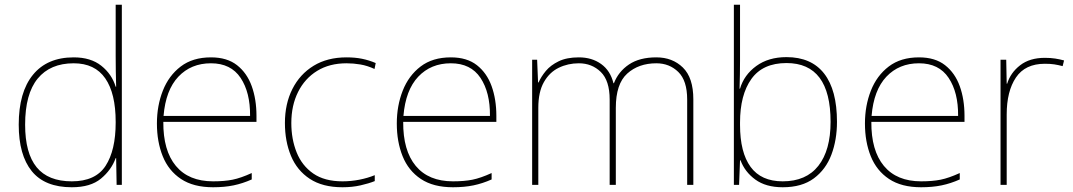

<svg xmlns="http://www.w3.org/2000/svg" viewBox="-20 -780 4525 810"><path d="M283 10Q169 10 114 -58Q59 -126 59 -254Q59 -391 119 -464.5Q179 -538 291 -538Q363 -538 407.5 -502.5Q452 -467 468 -414H470Q469 -448 468.5 -480Q468 -512 468 -543V-760H494V0H472L470 -113H468Q450 -63 406 -26.5Q362 10 283 10ZM283 -15Q383 -15 425.5 -80.5Q468 -146 468 -263V-266Q468 -386 424 -449.5Q380 -513 291 -513Q192 -513 139 -448.5Q86 -384 86 -254Q86 -134 134.5 -74.5Q183 -15 283 -15Z M870 -538Q938 -538 980 -505Q1022 -472 1042 -416.5Q1062 -361 1062 -291V-266H669Q668 -145 722 -80Q776 -15 879 -15Q927 -15 961.5 -22Q996 -29 1042 -50V-23Q1004 -6 965.5 2Q927 10 879 10Q796 10 743.5 -25Q691 -60 666.5 -121Q642 -182 642 -259Q642 -334 667 -397.5Q692 -461 742.5 -499.5Q793 -538 870 -538ZM870 -513Q786 -513 732.5 -456.5Q679 -400 670 -291H1035Q1036 -390 995 -451.5Q954 -513 870 -513Z M1425 10Q1341 10 1287 -25.5Q1233 -61 1207.5 -122.5Q1182 -184 1182 -261Q1182 -342 1213.5 -404.5Q1245 -467 1303 -502.5Q1361 -538 1442 -538Q1478 -538 1507.5 -532Q1537 -526 1565 -514L1560 -489Q1530 -503 1500.5 -508Q1471 -513 1442 -513Q1370 -513 1318 -481Q1266 -449 1237.5 -392Q1209 -335 1209 -261Q1209 -193 1231.5 -137Q1254 -81 1301.5 -48Q1349 -15 1425 -15Q1461 -15 1496.5 -22Q1532 -29 1561 -41V-16Q1536 -6 1501 2Q1466 10 1425 10Z M1882 -538Q1950 -538 1992 -505Q2034 -472 2054 -416.5Q2074 -361 2074 -291V-266H1681Q1680 -145 1734 -80Q1788 -15 1891 -15Q1939 -15 1973.5 -22Q2008 -29 2054 -50V-23Q2016 -6 1977.5 2Q1939 10 1891 10Q1808 10 1755.5 -25Q1703 -60 1678.5 -121Q1654 -182 1654 -259Q1654 -334 1679 -397.5Q1704 -461 1754.5 -499.5Q1805 -538 1882 -538ZM1882 -513Q1798 -513 1744.5 -456.5Q1691 -400 1682 -291H2047Q2048 -390 2007 -451.5Q1966 -513 1882 -513Z M2749 -538Q2817 -538 2861 -495Q2905 -452 2905 -361V0H2879V-360Q2879 -440 2841.5 -476.5Q2804 -513 2749 -513Q2674 -513 2626 -469.5Q2578 -426 2578 -325V0H2552V-360Q2552 -440 2514.5 -476.5Q2477 -513 2422 -513Q2376 -513 2337 -494Q2298 -475 2274.5 -433.5Q2251 -392 2251 -325V0H2225V-528H2246L2250 -432H2252Q2263 -457 2283 -481Q2303 -505 2337 -521.5Q2371 -538 2422 -538Q2477 -538 2516 -510Q2555 -482 2568 -429H2570Q2589 -478 2633.5 -508Q2678 -538 2749 -538Z M3102 -525Q3102 -501 3101.5 -466Q3101 -431 3100 -406H3102Q3119 -464 3170.5 -501.5Q3222 -539 3298 -539Q3403 -539 3457 -469.5Q3511 -400 3511 -266Q3511 -190 3487.5 -127.5Q3464 -65 3413.5 -27.5Q3363 10 3282 10Q3211 10 3166.5 -22.5Q3122 -55 3104 -104H3102L3098 0H3076V-760H3102ZM3298 -514Q3198 -514 3150 -447Q3102 -380 3102 -263V-253Q3102 -137 3146.5 -76Q3191 -15 3282 -15Q3381 -15 3432.5 -80.5Q3484 -146 3484 -266Q3484 -514 3298 -514Z M3857 -538Q3925 -538 3967 -505Q4009 -472 4029 -416.5Q4049 -361 4049 -291V-266H3656Q3655 -145 3709 -80Q3763 -15 3866 -15Q3914 -15 3948.5 -22Q3983 -29 4029 -50V-23Q3991 -6 3952.5 2Q3914 10 3866 10Q3783 10 3730.5 -25Q3678 -60 3653.5 -121Q3629 -182 3629 -259Q3629 -334 3654 -397.5Q3679 -461 3729.5 -499.5Q3780 -538 3857 -538ZM3857 -513Q3773 -513 3719.5 -456.5Q3666 -400 3657 -291H4022Q4023 -390 3982 -451.5Q3941 -513 3857 -513Z M4388 -536Q4412 -536 4431.5 -533Q4451 -530 4469 -525L4463 -501Q4444 -506 4427.5 -508.5Q4411 -511 4388 -511Q4305 -511 4266 -453Q4227 -395 4227 -297V0H4201V-528H4225L4227 -427H4229Q4243 -473 4283.5 -504.5Q4324 -536 4388 -536Z"/></svg>

Font: Noto Sans Myanmar UI Thin
Style: Regular
Weight: 100
Designer: Monotype Design Team
Foundry: Monotype Imaging Inc.
Version: Version 2.103; ttfautohint (v1.8.4.7-5d5b)